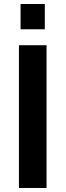

<svg xmlns="http://www.w3.org/2000/svg" viewBox="-20 -935 326 955"><path d="M74.2 0V-710H211.5V0ZM82.3 -789.3V-915.1H202.9V-789.3Z"/></svg>

Font: Raleway Thin
Style: Regular
Weight: 100
Designer: Matt McInerney, Pablo Impallari, Rodrigo Fuenzalida
Foundry: Matt McInerney, Pablo Impallari, Rodrigo Fuenzalida
Version: Version 4.026